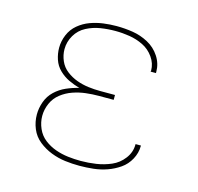

<svg xmlns="http://www.w3.org/2000/svg" viewBox="-85 -628 747 725"><g transform="rotate(15 288.0 -265.0)"><path d="M285 8Q312 8 339.5 5Q367 2 392.5 -7Q418 -16 440.5 -31.5Q463 -47 476.5 -72Q490 -97 490 -124V-126H469V-124Q469 -94 450 -69Q431 -44 403 -32Q375 -20 345 -15.5Q315 -11 285 -11Q260 -11 235 -14Q210 -17 186 -25.5Q162 -34 142 -49.5Q122 -65 111.5 -89Q101 -113 101 -138Q101 -163 111.5 -187Q122 -211 142.5 -227Q163 -243 187.5 -251.5Q212 -260 237.5 -263Q263 -266 288 -266H346V-285H288Q265 -285 241.5 -288Q218 -291 196 -299Q174 -307 155 -321.5Q136 -336 126.5 -358Q117 -380 117 -403Q117 -432 132 -457.5Q147 -483 173 -496.5Q199 -510 227.5 -514.5Q256 -519 285 -519Q313 -519 341 -514.5Q369 -510 394.5 -497.5Q420 -485 437 -461Q454 -437 454 -409Q454 -407 453 -405H474V-410Q474 -442 456 -469.5Q438 -497 409 -512.5Q380 -528 348.5 -533Q317 -538 285 -538Q259 -538 233 -534.5Q207 -531 182.5 -522Q158 -513 137.5 -496Q117 -479 106.5 -454Q96 -429 96 -403Q96 -380 103.5 -357.5Q111 -335 128 -318.5Q145 -302 166 -292Q187 -282 209 -276Q184 -270 160 -259.5Q136 -249 117 -231Q98 -213 89 -188Q80 -163 80 -138Q80 -109 91 -82.5Q102 -56 124.5 -38Q147 -20 174 -9.5Q201 1 229 4.5Q257 8 285 8Z"/></g></svg>

Font: Iosevka Sparkle Thin
Style: Regular
Weight: 100
Designer: Belleve Invis
Foundry: Belleve Invis
Version: Version 4.5.0; ttfautohint (v1.8.3)